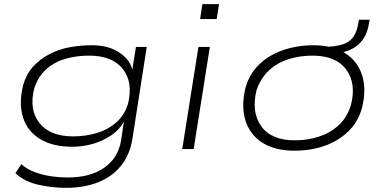

<svg xmlns="http://www.w3.org/2000/svg" viewBox="-20 -718 1851 925"><path d="M298 187Q229 187 162.5 171.5Q96 156 54 116L83 73Q111 98 148 111.5Q185 125 225.5 131Q266 137 307 137Q414 137 481.5 90.5Q549 44 563 -40L578 -139H580Q560 -97 519.5 -68.5Q479 -40 429.5 -25.5Q380 -11 329 -11Q233 -11 172.5 -48.5Q112 -86 91 -152Q70 -218 91 -306Q106 -360 138.5 -396Q171 -432 216 -456Q261 -480 313.5 -490Q366 -500 422 -500Q505 -500 558 -463Q611 -426 619 -374H616L635 -492H687L618 -50Q606 27 563 80.5Q520 134 452 160.5Q384 187 298 187ZM332 -61Q392 -61 446 -77Q500 -93 540 -128Q580 -163 597 -219Q622 -322 571.5 -386Q521 -450 409 -450Q348 -450 294.5 -434.5Q241 -419 202 -383.5Q163 -348 145 -292Q119 -191 169.5 -126Q220 -61 332 -61Z M944 -626 955 -698H1035L1024 -626ZM858 0 936 -492H991L913 0Z M1400 8Q1303 8 1242.5 -31.5Q1182 -71 1161.5 -141Q1141 -211 1164 -300Q1180 -353 1212.5 -390.5Q1245 -428 1288.5 -452Q1332 -476 1383.5 -488Q1435 -500 1488 -500Q1585 -500 1645 -460.5Q1705 -421 1725.5 -352Q1746 -283 1723 -194Q1707 -140 1674.5 -102.5Q1642 -65 1599 -40.5Q1556 -16 1505 -4Q1454 8 1400 8ZM1400 -42Q1463 -42 1517.5 -60Q1572 -78 1612 -115Q1652 -152 1670 -210Q1698 -314 1648.5 -382Q1599 -450 1485 -450Q1424 -450 1369 -432.5Q1314 -415 1275 -378Q1236 -341 1216 -284Q1190 -178 1238.5 -110Q1287 -42 1400 -42ZM1552 -456 1535 -474 1538 -492Q1596 -493 1630.5 -504Q1665 -515 1683 -541.5Q1701 -568 1707 -611L1709 -623H1761L1758 -607Q1751 -558 1725.5 -524Q1700 -490 1657 -474Q1614 -458 1552 -456Z"/></svg>

Font: Nunito Sans 7pt Expanded ExtraLight
Style: Italic
Weight: 250
Width: 7
Italic angle: -9°
Designer: Vernon Adams
Foundry: Vernon Adams
Version: Version 3.101;gftools[0.9.27]